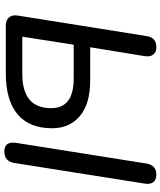

<svg xmlns="http://www.w3.org/2000/svg" viewBox="54 -806 759 908"><g transform="rotate(90 434.0 -352.5)"><path d="M54 -56 151 -665Q157 -712 204 -712Q227 -712 238.5 -697.5Q250 -683 246 -657L204 -399H362Q471 -399 529 -350.5Q587 -302 587 -219Q587 -111 521 -55.5Q455 0 328 0H102Q76 0 63 -15Q50 -30 54 -56ZM492 -214Q492 -268 457 -294.5Q422 -321 351 -321H192L154 -78H330Q492 -78 492 -214ZM655 -34Q655 -43 656 -48L754 -666Q762 -712 807 -712Q830 -712 841.5 -698Q853 -684 849 -658L751 -39Q743 7 697 7Q655 7 655 -34Z"/></g></svg>

Font: SN Pro
Style: Italic
Weight: 400
Italic angle: -9°
Designer: Tobias Whetton
Foundry: Supernotes
Version: Version 1.003